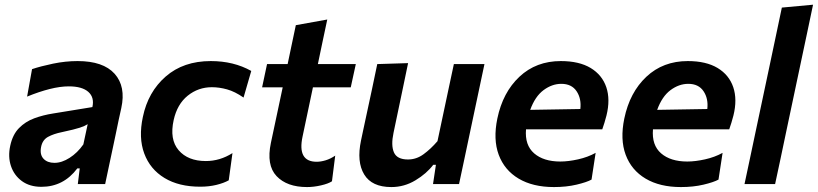

<svg xmlns="http://www.w3.org/2000/svg" viewBox="-20 -764 3395 797"><path d="M152 11.5Q103.5 11.5 71 -12.2Q38.5 -36 25.5 -74.8Q12.5 -113.5 22.5 -159Q32.5 -205.5 58.8 -232.2Q85 -259 122 -272.8Q159 -286.5 201 -293L363.5 -319.5Q372.5 -359.5 346.8 -382.5Q321 -405.5 265.5 -405.5Q230 -405.5 186.2 -394.5Q142.5 -383.5 92.5 -363L113 -477Q148.5 -489 200.2 -499.8Q252 -510.5 302 -510.5Q408.5 -510.5 455.8 -457.8Q503 -405 483.5 -315.5Q478 -291.5 472.5 -265.5Q467 -239.5 461 -210L451 -162.5Q443.5 -126.5 434.8 -86.5Q426 -46.5 416.5 0H303L311 -65H301Q243.5 11.5 152 11.5ZM206 -88Q236.5 -88 269 -108.8Q301.5 -129.5 326 -164.5L344 -248.5Q332.5 -241 311.5 -234Q290.5 -227 237 -215.5Q202.5 -208.5 179.2 -195.8Q156 -183 150.5 -153.5Q144.5 -122.5 160.5 -105.2Q176.5 -88 206 -88Z M811 11Q722.5 11 662.8 -25.2Q603 -61.5 578.8 -126.8Q554.5 -192 573 -278.5Q594.5 -382.5 668 -446.5Q741.5 -510.5 855 -510.5Q950 -510.5 1023 -469.5L991 -359Q955 -384 922.5 -393Q890 -402 859.5 -402Q803 -402 759.2 -366.8Q715.5 -331.5 701 -266Q683 -185.5 721.5 -140.5Q760 -95.5 834.5 -95.5Q893 -95.5 945 -128.5L929.5 -15.5Q909 -4 878.2 3.5Q847.5 11 811 11Z M1254.5 12.5Q1171 12.5 1128 -33Q1085 -78.5 1104.5 -171Q1117 -229.5 1128.5 -283.8Q1140 -338 1153.5 -401.5H1068L1088.5 -498H1174Q1183 -541.5 1191.2 -580Q1199.5 -618.5 1208 -659.5L1338.5 -683Q1328 -633.5 1319 -591.2Q1310 -549 1299.5 -498H1457L1436 -401.5H1279L1236 -197.5Q1213.5 -92.5 1294.5 -92.5Q1311.5 -92.5 1331.5 -98.5Q1351.5 -104.5 1371.5 -118L1358 -11.5Q1343 -1.5 1312.5 5.5Q1282 12.5 1254.5 12.5Z M1604.5 12.5Q1523.5 12.5 1491.8 -39.8Q1460 -92 1478.5 -180.5Q1483 -202 1487.5 -223Q1492 -244 1498 -272Q1512.5 -340 1523.8 -392Q1535 -444 1546 -498L1674 -502Q1663 -448.5 1652 -396.2Q1641 -344 1629 -286.5L1613.5 -212.5Q1602.5 -161 1615.2 -131.5Q1628 -102 1673.5 -102Q1708.5 -102 1738.2 -123.8Q1768 -145.5 1796 -178L1819 -286.5Q1831 -343.5 1841.8 -394Q1852.5 -444.5 1864 -498H1991Q1979.5 -444 1968.5 -391.8Q1957.5 -339.5 1943 -271.5L1931.5 -217Q1918.5 -155.5 1907.8 -104.8Q1897 -54 1885.5 0H1777.5L1789.5 -80H1778.5Q1751 -43.5 1704.5 -15.5Q1658 12.5 1604.5 12.5Z M2279.5 12.5Q2192 12.5 2133 -22.5Q2074 -57.5 2050.2 -121.5Q2026.5 -185.5 2044.5 -272Q2067 -380.5 2136.2 -445.5Q2205.5 -510.5 2308 -510.5Q2384 -510.5 2431.8 -481.8Q2479.5 -453 2496.8 -402Q2514 -351 2497.5 -284.5Q2489.5 -253.5 2480 -227H2163.5Q2158 -161.5 2197.2 -127.5Q2236.5 -93.5 2306 -93.5Q2339 -93.5 2379.5 -102.5Q2420 -111.5 2452.5 -129.5L2435.5 -18.5Q2415.5 -7.5 2373.2 2.5Q2331 12.5 2279.5 12.5ZM2310 -416Q2271.5 -416 2236.2 -389.8Q2201 -363.5 2181 -308L2389 -311.5Q2394 -354.5 2373.5 -385.2Q2353 -416 2310 -416Z M2806.5 12.5Q2719 12.5 2660 -22.5Q2601 -57.5 2577.2 -121.5Q2553.5 -185.5 2571.5 -272Q2594 -380.5 2663.2 -445.5Q2732.5 -510.5 2835 -510.5Q2911 -510.5 2958.8 -481.8Q3006.5 -453 3023.8 -402Q3041 -351 3024.5 -284.5Q3016.5 -253.5 3007 -227H2690.5Q2685 -161.5 2724.2 -127.5Q2763.5 -93.5 2833 -93.5Q2866 -93.5 2906.5 -102.5Q2947 -111.5 2979.5 -129.5L2962.5 -18.5Q2942.5 -7.5 2900.2 2.5Q2858 12.5 2806.5 12.5ZM2837 -416Q2798.5 -416 2763.2 -389.8Q2728 -363.5 2708 -308L2916 -311.5Q2921 -354.5 2900.5 -385.2Q2880 -416 2837 -416Z M3070.5 0Q3082 -54 3092.8 -104.8Q3103.5 -155.5 3116.5 -217L3175 -493Q3188 -554.5 3200.5 -613.8Q3213 -673 3225.5 -732.5L3355 -744.5Q3342.5 -685 3329.5 -623.2Q3316.5 -561.5 3302 -493.5L3243.5 -217Q3230.5 -154.5 3219.8 -104.2Q3209 -54 3197.5 0Z"/></svg>

Font: Commissioner SemiBold
Style: Italic
Weight: 600
Italic angle: -12°
Designer: Kostas Bartsokas
Foundry: Kostas Bartsokas
Version: Version 1.000; ttfautohint (v1.8.3)